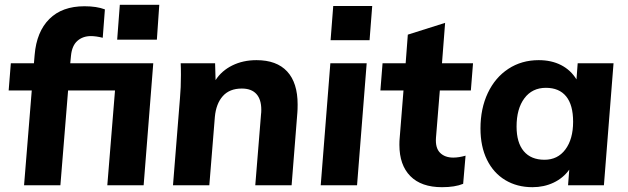

<svg xmlns="http://www.w3.org/2000/svg" viewBox="-20 -770 2611 798"><path d="M478 -750H642L632 -605H467ZM272 -507H617L577 0H426L458 -394H263L231 0H80L112 -394H16L25 -507H121L124 -542Q132 -638 185 -691Q238 -744 331 -744Q382 -744 416 -731L407 -613Q379 -620 358 -620Q324 -620 301.5 -600Q279 -580 275 -538Z M1217 -336Q1217 -314 1216 -303L1192 0H1041L1065 -296Q1066 -302 1066 -314Q1066 -357 1045.5 -379.5Q1025 -402 985 -402Q934 -402 906 -370.5Q878 -339 873 -284L850 0H699L728 -362Q732 -405 732 -459Q732 -491 731 -507H874L876 -437Q901 -476 945.5 -498Q990 -520 1046 -520Q1130 -520 1173.5 -473Q1217 -426 1217 -336Z M1313 0 1353 -507H1504L1464 0ZM1365 -745H1527L1516 -603H1354Z M1792 -197Q1789 -155 1809 -135Q1829 -115 1864 -115Q1887 -115 1915 -123L1905 -6Q1871 8 1817 8Q1731 8 1685.5 -38Q1640 -84 1640 -168Q1640 -185 1641 -194L1657 -394H1561L1570 -507H1666L1675 -626L1830 -675L1817 -507H1946L1937 -394H1808Z M2530 -507 2490 0H2341L2346 -65Q2321 -30 2281 -11Q2241 8 2193 8Q2129 8 2080 -21.5Q2031 -51 2004 -106Q1977 -161 1977 -236Q1977 -319 2007.5 -383.5Q2038 -448 2093 -484Q2148 -520 2219 -520Q2272 -520 2312 -499.5Q2352 -479 2376 -440L2381 -507ZM2362 -264Q2362 -334 2333 -369.5Q2304 -405 2249 -405Q2192 -405 2159.5 -361.5Q2127 -318 2127 -244Q2127 -177 2157 -141.5Q2187 -106 2243 -106Q2298 -106 2330 -149Q2362 -192 2362 -264Z"/></svg>

Font: Muli ExtraBold
Style: Italic
Weight: 800
Italic angle: -4.541°
Designer: Vernon Adams
Foundry: Vernon Adams
Version: Version 2.000